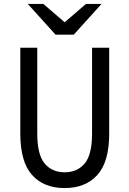

<svg xmlns="http://www.w3.org/2000/svg" viewBox="-20 -942 656 974"><path d="M83 -265V-700H169V-265Q169 -157 206.5 -112.5Q244 -68 308 -68Q372 -68 409.5 -112.5Q447 -157 447 -265V-700H534V-265Q534 -121 474 -54.5Q414 12 308 12Q202 12 142.5 -54.5Q83 -121 83 -265ZM262 -766 121 -922H200L308 -829L416 -922H495L354 -766Z"/></svg>

Font: Overpass Mono
Style: Regular
Weight: 400
Monospace: yes
Designer: Delve Withrington, Dave Bailey
Foundry: Delve Fonts
Version: Version 1.000;DELV;Overpass